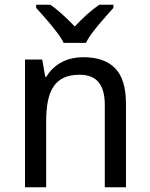

<svg xmlns="http://www.w3.org/2000/svg" viewBox="-20 -786 629 806"><path d="M419.9 0V-345.2Q419.9 -408.7 394.3 -440.4Q368.7 -472.2 314 -472.2Q274.4 -472.2 247.6 -459.5Q220.7 -446.8 204.3 -421.9Q188 -397 180.9 -360.8Q173.8 -324.7 173.8 -277.8V0H85V-536.1H157.2L169.9 -463.9H174.8Q187 -484.9 203.9 -500.2Q220.7 -515.6 240.7 -525.9Q260.7 -536.1 283.2 -541Q305.7 -545.9 329.1 -545.9Q418.5 -545.9 463.6 -499.3Q508.8 -452.6 508.8 -350.1V0ZM456.1 -752.9Q443.8 -738.8 427 -720.2Q410.2 -701.7 393.8 -681.9Q377.4 -662.1 363 -642.6Q348.6 -623 340.8 -606H247.1Q239.3 -623 224.9 -642.6Q210.4 -662.1 194.1 -681.9Q177.7 -701.7 161.1 -720.2Q144.5 -738.8 131.8 -752.9V-766.1H190.9Q215.8 -749.5 241.7 -725.8Q267.6 -702.1 293.9 -674.8Q319.3 -702.1 345.7 -725.8Q372.1 -749.5 397 -766.1H456.1Z"/></svg>

Font: Genotype
Style: Regular
Weight: 400
Foundry: Ascender Corporation
Version: Version 1.00